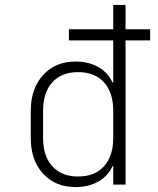

<svg xmlns="http://www.w3.org/2000/svg" viewBox="-20 -750 640 780"><path d="M287 10Q205 10 155 -44.5Q105 -99 105 -189V-300Q105 -390 155 -445Q205 -500 287 -500Q340 -500 379.5 -477.5Q419 -455 437 -415H440V-586H260V-631H440V-730H490V-631H590V-586H490V0H440V-75H437Q419 -35 379.5 -12.5Q340 10 287 10ZM297 -33Q365 -33 402.5 -74.5Q440 -116 440 -189V-300Q440 -374 402.5 -415.5Q365 -457 297 -457Q230 -457 192.5 -415.5Q155 -374 155 -300V-189Q155 -116 192.5 -74.5Q230 -33 297 -33Z"/></svg>

Font: JetBrains Mono NL Thin
Style: Regular
Weight: 100
Monospace: yes
Designer: Philipp Nurullin, Konstantin Bulenkov
Foundry: JetBrains
Version: Version 2.305; ttfautohint (v1.8.4.7-5d5b)